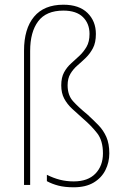

<svg xmlns="http://www.w3.org/2000/svg" viewBox="-20 -785 528 815"><path d="M387 -641Q387 -604 374.5 -580.5Q362 -557 344.5 -540Q327 -523 309 -507.5Q291 -492 279 -472Q267 -452 267 -423Q267 -381 290 -355.5Q313 -330 351 -299Q376 -276 397.5 -254Q419 -232 431.5 -203.5Q444 -175 444 -134Q444 -96 427.5 -63Q411 -30 377.5 -10Q344 10 293 10Q255 10 228 3Q201 -4 179 -16V-43Q207 -29 234.5 -22Q262 -15 293 -15Q353 -15 385 -48Q417 -81 417 -134Q417 -188 392.5 -219.5Q368 -251 333 -281Q308 -303 286.5 -323Q265 -343 252.5 -366.5Q240 -390 240 -423Q240 -456 252 -478Q264 -500 282 -516Q300 -532 317.5 -548.5Q335 -565 347.5 -586.5Q360 -608 360 -641Q360 -685 332 -712.5Q304 -740 249 -740Q176 -740 142 -694.5Q108 -649 108 -569V0H82V-570Q82 -663 124.5 -714Q167 -765 249 -765Q316 -765 351.5 -730Q387 -695 387 -641Z"/></svg>

Font: Noto Sans Lao Looped SemiCondensed Thin
Style: Regular
Weight: 100
Width: 4
Designer: Mark Frömberg, Ben Mitchell
Foundry: The Fontpad Ltd
Version: Version 1.002; ttfautohint (v1.8.4.7-5d5b)